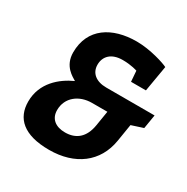

<svg xmlns="http://www.w3.org/2000/svg" viewBox="-165 -861 992 1016"><g transform="rotate(30 330.5 -352.5)"><path d="M464 -517H555L582 -675C561 -686 469 -717 384 -717C236 -717 121 -647 121 -499C121 -414 185 -385 205 -372C129 -338 45 -269 45 -155C45 -53 112 12 268 12C426 12 536 -70 559 -212L576 -317L647 -340L661 -425H366C302 -425 265 -457 265 -507C265 -557 299 -595 369 -595C423 -595 459 -582 459 -582ZM420 -225C407 -147 362 -110 295 -110C237 -110 200 -139 200 -192C200 -270 264 -317 341 -317H435Z"/></g></svg>

Font: Bitter
Style: Bold Italic
Weight: 700
Designer: Sol Matas
Foundry: Sol Matas
Version: Version 1.002